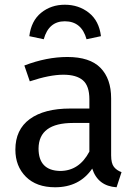

<svg xmlns="http://www.w3.org/2000/svg" viewBox="-20 -780 579 812"><path d="M473 12Q394 7 370 -67Q316 12 213 12Q134 12 89.5 -32.5Q45 -77 45 -147Q45 -232 106 -276.5Q167 -321 277 -321H358V-360Q358 -417 330.5 -440.5Q303 -464 248 -464Q190 -464 106 -436L83 -503Q177 -539 265 -539Q360 -539 405 -493Q450 -447 450 -364V-123Q450 -89 462 -74Q474 -59 494 -52ZM234 -57Q315 -57 358 -139V-260H289Q144 -260 143 -152Q143 -59 234 -57ZM346 -614Q325 -690 254 -690Q186 -690 165 -614L104 -627Q112 -692 154 -726Q196 -760 254 -760Q313 -760 356 -726Q399 -692 407 -627Z"/></svg>

Font: Trujillo
Style: Regular
Weight: 400
Designer: Fira Sans original fonts by bBox Type GmbH, Carrois Corporate GbR, & Edenspiekermann AG / Changes by Cristiano Sobral
Foundry: Fira Sans original fonts by bBox Type GmbH, Carrois Corporate GbR, & Edenspiekermann AG / Changes by Cristiano Sobral
Version: Version 4.301;October 17, 2021;FontCreator 14.0.0.2814 64-bi